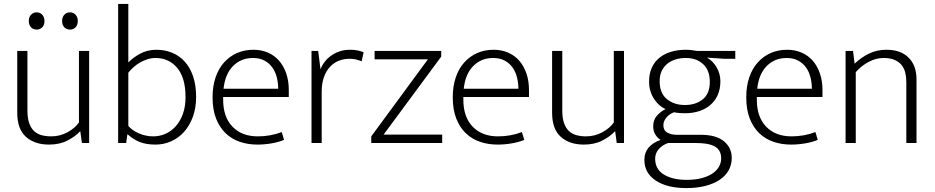

<svg xmlns="http://www.w3.org/2000/svg" viewBox="-20 -730 4774 980"><path d="M383 -470H435V0H398L390 -59H388Q364 -33 324 -12.5Q284 8 230 8Q157 8 112.5 -31.5Q68 -71 68 -155V-470H120V-166Q120 -127 129 -101.5Q138 -76 154 -61Q170 -46 192.5 -40Q215 -34 241 -34Q286 -34 324.5 -55Q363 -76 383 -105ZM127 -623Q127 -643 138.5 -655Q150 -667 167 -667Q184 -667 195.5 -655Q207 -643 207 -623Q207 -602 195.5 -590.5Q184 -579 167 -579Q150 -579 138.5 -590.5Q127 -602 127 -623ZM297 -623Q297 -643 308.5 -655Q320 -667 337 -667Q354 -667 365.5 -655Q377 -643 377 -623Q377 -602 365.5 -590.5Q354 -579 337 -579Q320 -579 308.5 -590.5Q297 -602 297 -623Z M981 -235Q981 -179 964.5 -134Q948 -89 920 -57.5Q892 -26 854 -9Q816 8 774 8Q728 8 695 -4.5Q662 -17 632 -44H630L624 0H583V-710H635V-411Q656 -434 693.5 -455Q731 -476 779 -476Q821 -476 858 -461Q895 -446 922.5 -416Q950 -386 965.5 -340.5Q981 -295 981 -235ZM927 -234Q927 -333 884.5 -383.5Q842 -434 774 -434Q753 -434 732.5 -427.5Q712 -421 694 -410.5Q676 -400 661 -386.5Q646 -373 635 -359V-87Q655 -64 689.5 -49Q724 -34 762 -34Q795 -34 824.5 -47Q854 -60 877 -85.5Q900 -111 913.5 -148.5Q927 -186 927 -234Z M1454 -235H1119V-221Q1119 -133 1166.5 -83.5Q1214 -34 1296 -34Q1361 -34 1418 -56L1430 -16Q1404 -5 1367.5 1.5Q1331 8 1293 8Q1246 8 1204.5 -6Q1163 -20 1132 -49.5Q1101 -79 1083 -124.5Q1065 -170 1065 -234Q1065 -289 1080 -334Q1095 -379 1123 -410.5Q1151 -442 1189 -459Q1227 -476 1274 -476Q1314 -476 1347.5 -461.5Q1381 -447 1404.5 -420Q1428 -393 1441 -355Q1454 -317 1454 -271ZM1400 -277Q1400 -306 1393 -334.5Q1386 -363 1370.5 -385Q1355 -407 1330.5 -420.5Q1306 -434 1271 -434Q1210 -434 1169.5 -393Q1129 -352 1121 -277Z M1570 0V-470H1604L1616 -376Q1633 -421 1674 -448.5Q1715 -476 1766 -476Q1790 -476 1808 -472Q1826 -468 1836 -463L1826 -417Q1814 -422 1799 -426Q1784 -430 1764 -430Q1735 -430 1709.5 -420Q1684 -410 1664.5 -389Q1645 -368 1633.5 -336.5Q1622 -305 1622 -262V0Z M2232 -441 1938 -43H2237V0H1875V-34L2164 -427H1892V-470H2232Z M2680 -235H2345V-221Q2345 -133 2392.5 -83.5Q2440 -34 2522 -34Q2587 -34 2644 -56L2656 -16Q2630 -5 2593.5 1.5Q2557 8 2519 8Q2472 8 2430.5 -6Q2389 -20 2358 -49.5Q2327 -79 2309 -124.5Q2291 -170 2291 -234Q2291 -289 2306 -334Q2321 -379 2349 -410.5Q2377 -442 2415 -459Q2453 -476 2500 -476Q2540 -476 2573.5 -461.5Q2607 -447 2630.5 -420Q2654 -393 2667 -355Q2680 -317 2680 -271ZM2626 -277Q2626 -306 2619 -334.5Q2612 -363 2596.5 -385Q2581 -407 2556.5 -420.5Q2532 -434 2497 -434Q2436 -434 2395.5 -393Q2355 -352 2347 -277Z M3113 -470H3165V0H3128L3120 -59H3118Q3094 -33 3054 -12.5Q3014 8 2960 8Q2887 8 2842.5 -31.5Q2798 -71 2798 -155V-470H2850V-166Q2850 -127 2859 -101.5Q2868 -76 2884 -61Q2900 -46 2922.5 -40Q2945 -34 2971 -34Q3016 -34 3054.5 -55Q3093 -76 3113 -105Z M3293 -314Q3293 -353 3306.5 -383.5Q3320 -414 3345 -434.5Q3370 -455 3404.5 -465.5Q3439 -476 3480 -476Q3498 -476 3511.5 -474Q3525 -472 3538 -470H3733V-430H3675L3588 -436Q3619 -419 3638 -386Q3657 -353 3657 -315Q3657 -276 3643.5 -245.5Q3630 -215 3605.5 -194Q3581 -173 3548 -162.5Q3515 -152 3476 -152Q3462 -152 3448.5 -153Q3435 -154 3420 -157Q3396 -148 3381 -129.5Q3366 -111 3366 -91Q3366 -65 3385.5 -53.5Q3405 -42 3435 -42H3557Q3635 -42 3675 -9Q3715 24 3715 76Q3715 111 3699 139.5Q3683 168 3653 188Q3623 208 3580 219Q3537 230 3483 230Q3385 230 3327 191.5Q3269 153 3269 86Q3269 49 3290.5 23.5Q3312 -2 3352 -16Q3337 -24 3325.5 -42.5Q3314 -61 3314 -85Q3314 -118 3333 -139.5Q3352 -161 3377 -173Q3361 -180 3346 -193Q3331 -206 3319 -224Q3307 -242 3300 -264.5Q3293 -287 3293 -314ZM3390 0Q3361 10 3342.5 31Q3324 52 3324 80Q3324 134 3368.5 161Q3413 188 3484 188Q3531 188 3564.5 178.5Q3598 169 3619.5 153.5Q3641 138 3651 118.5Q3661 99 3661 79Q3661 55 3651.5 39.5Q3642 24 3624.5 15.5Q3607 7 3583.5 3.5Q3560 0 3532 0ZM3603 -312Q3603 -371 3569 -402.5Q3535 -434 3480 -434Q3452 -434 3428 -426.5Q3404 -419 3386 -404.5Q3368 -390 3357.5 -368Q3347 -346 3347 -316Q3347 -254 3384 -224Q3421 -194 3476 -194Q3531 -194 3567 -223Q3603 -252 3603 -312Z M4178 -235H3843V-221Q3843 -133 3890.5 -83.5Q3938 -34 4020 -34Q4085 -34 4142 -56L4154 -16Q4128 -5 4091.5 1.5Q4055 8 4017 8Q3970 8 3928.5 -6Q3887 -20 3856 -49.5Q3825 -79 3807 -124.5Q3789 -170 3789 -234Q3789 -289 3804 -334Q3819 -379 3847 -410.5Q3875 -442 3913 -459Q3951 -476 3998 -476Q4038 -476 4071.5 -461.5Q4105 -447 4128.5 -420Q4152 -393 4165 -355Q4178 -317 4178 -271ZM4124 -277Q4124 -306 4117 -334.5Q4110 -363 4094.5 -385Q4079 -407 4054.5 -420.5Q4030 -434 3995 -434Q3934 -434 3893.5 -393Q3853 -352 3845 -277Z M4348 0H4296V-470H4334L4342 -405Q4376 -437 4415.5 -456.5Q4455 -476 4505 -476Q4577 -476 4617.5 -436Q4658 -396 4658 -324V0H4606V-311Q4606 -337 4600.5 -359.5Q4595 -382 4581.5 -398.5Q4568 -415 4545.5 -424.5Q4523 -434 4490 -434Q4452 -434 4414.5 -414.5Q4377 -395 4348 -362Z"/></svg>

Font: Mukta Vaani ExtraLight
Style: Regular
Weight: 275
Designer: Noopur Datye, Girish Dalvi, Yashodeep Gholap, Pallavi Karambelkar
Foundry: Ek Type
Version: Version 2.538;PS 1.000;hotconv 16.6.51;makeotf.lib2.5.65220;